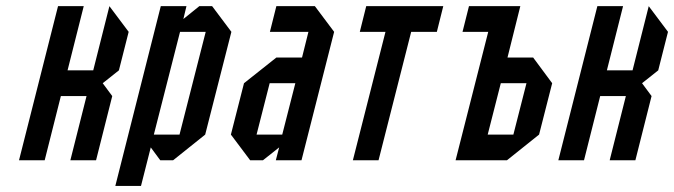

<svg xmlns="http://www.w3.org/2000/svg" viewBox="-20 -520 2188 623"><path d="M125 0H41.7L168.3 -500H251.7L199.2 -291.7H282.5L335 -500L397.5 -416.7L365.8 -291.7L313.3 -250L344.2 -208.3L291.7 0H208.3L260.8 -208.3H177.5Z M564.2 -416.7 479.2 -83.3H562.5L647.5 -416.7ZM501.7 -500H585L575 -458.3L626.7 -500H668.3L730.8 -416.7L645.8 -83.3L541.7 0H500L469.2 -41.7L437.5 83.3H354.2Z M812.5 -83.3H895.8L938.3 -250H855ZM791.7 0 729.2 -83.3 771.7 -250 876.7 -333.3H960L980.8 -416.7H855.8L876.7 -500H1001.7L1064.2 -416.7L958.3 0H875L885.8 -41.7L833.3 0Z M1208.3 0H1125L1230.8 -416.7H1147.5L1168.3 -500H1418.3L1397.5 -416.7H1314.2Z M1458.3 0 1564.2 -416.7H1480.8L1501.7 -500H1668.3L1626.7 -333.3H1710L1771.7 -250L1729.2 -83.3L1625 0ZM1562.5 -83.3H1645.8L1688.3 -250H1605Z M1875 0H1791.7L1918.3 -500H2001.7L1949.2 -291.7H2032.5L2085 -500L2147.5 -416.7L2115.8 -291.7L2063.3 -250L2094.2 -208.3L2041.7 0H1958.3L2010.8 -208.3H1927.5Z"/></svg>

Font: Yulong
Style: Italic
Weight: 400
Italic angle: -14.25°
Designer: GGBotNet
Foundry: f0n7.com
Version: 1.00